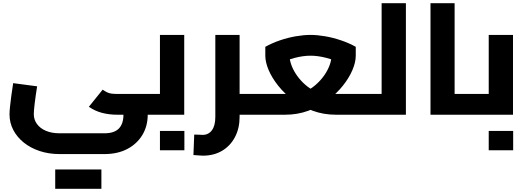

<svg xmlns="http://www.w3.org/2000/svg" viewBox="-20 -723 3324 1210"><path d="M355 248Q288 248 230.5 229Q173 210 130.5 176Q88 142 64 96.5Q40 51 40 -2Q40 -21 43 -50Q46 -79 51 -117Q56 -155 63 -199L214 -179Q204 -117 198.5 -70.5Q193 -24 193 -4Q193 31 213 58.5Q233 86 269.5 101.5Q306 117 355 117H638Q700 117 729 87Q758 57 758 0V-39H911V-1Q911 72 877 128Q843 184 782 216Q721 248 638 248ZM719 0Q669 0 624 -11.5Q579 -23 540 -50L627 -158Q643 -147 655.5 -141Q668 -135 683 -133Q698 -131 719 -131H951V0ZM951 0V-131Q956 -131 960 -126.5Q964 -122 966 -113.5Q968 -105 969.5 -93Q971 -81 971 -66Q971 -51 969.5 -38.5Q968 -26 966 -17.5Q964 -9 960 -4.5Q956 0 951 0ZM328 467V345H482V467ZM465 467V345H619V467Z M884 0V-131H1081L988 -54V-503H1141V0ZM884 0Q879 0 875 -4.5Q871 -9 869 -17.5Q867 -26 865.5 -38.5Q864 -51 864 -66Q864 -86 866 -100.5Q868 -115 872.5 -123Q877 -131 884 -131ZM988 224V102H1142V224Z M1465 0V-131H1594V0ZM1259 258Q1248 258 1232 256.5Q1216 255 1199 254L1204 125Q1220 125 1235 126Q1250 127 1257 127Q1294 127 1315.5 98Q1337 69 1337 14V-503H1490V14Q1490 85 1461 140.5Q1432 196 1380 227Q1328 258 1259 258ZM1594 0V-131Q1600 -131 1603.5 -126.5Q1607 -122 1609.5 -113.5Q1612 -105 1613 -93Q1614 -81 1614 -66Q1614 -51 1613 -38.5Q1612 -26 1609.5 -17.5Q1607 -9 1603.5 -4.5Q1600 0 1594 0Z M1594 0V-131H1833Q1870 -131 1904.5 -146.5Q1939 -162 1969 -188Q1999 -214 2021.5 -245.5Q2044 -277 2056.5 -310Q2069 -343 2069 -372V-438L2141 -317Q2091 -344 2037.5 -358Q1984 -372 1937 -372Q1890 -372 1836.5 -358Q1783 -344 1733 -317L1805 -438V-372Q1805 -343 1817.5 -310Q1830 -277 1852.5 -245.5Q1875 -214 1905 -188Q1935 -162 1969.5 -146.5Q2004 -131 2040 -131H2274V0H2097Q2019 0 1951 -25Q1883 -50 1828 -91.5Q1773 -133 1733.5 -182.5Q1694 -232 1673 -281.5Q1652 -331 1652 -372V-428Q1695 -452 1745 -469Q1795 -486 1845 -494.5Q1895 -503 1937 -503Q1979 -503 2028.5 -494.5Q2078 -486 2128.5 -469Q2179 -452 2222 -428V-372Q2222 -331 2201 -281.5Q2180 -232 2140.5 -182.5Q2101 -133 2046 -91.5Q1991 -50 1923 -25Q1855 0 1777 0ZM1594 0Q1589 0 1585 -4.5Q1581 -9 1579 -17.5Q1577 -26 1575.5 -38.5Q1574 -51 1574 -66Q1574 -86 1576 -100.5Q1578 -115 1582.5 -123Q1587 -131 1594 -131ZM2274 0V-131Q2279 -131 2283 -126.5Q2287 -122 2289 -113.5Q2291 -105 2292.5 -93Q2294 -81 2294 -66Q2294 -51 2292.5 -38.5Q2291 -26 2289 -17.5Q2287 -9 2283 -4.5Q2279 0 2274 0Z M2385 0V-703H2538V0ZM2274 0V-131H2385V0ZM2274 0Q2269 0 2265 -4.5Q2261 -9 2259 -17.5Q2257 -26 2255.5 -38.5Q2254 -51 2254 -66Q2254 -86 2256 -100.5Q2258 -115 2262.5 -123Q2267 -131 2274 -131Z M2845 0V-131H2956V0ZM2693 0V-703H2845V0ZM2956 0V-131Q2962 -131 2965.5 -126.5Q2969 -122 2971.5 -113.5Q2974 -105 2975 -93Q2976 -81 2976 -66Q2976 -51 2975 -38.5Q2974 -26 2971.5 -17.5Q2969 -9 2965.5 -4.5Q2962 0 2956 0Z M2956 0V-131H3153L3060 -54V-503H3213V0ZM2956 0Q2951 0 2947 -4.5Q2943 -9 2941 -17.5Q2939 -26 2937.5 -38.5Q2936 -51 2936 -66Q2936 -86 2938 -100.5Q2940 -115 2944.5 -123Q2949 -131 2956 -131ZM3060 224V102H3214V224Z"/></svg>

Font: Cairo Play ExtraBold
Style: Regular
Weight: 800
Version: Version 3.119